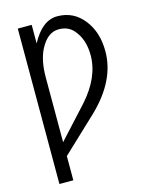

<svg xmlns="http://www.w3.org/2000/svg" viewBox="-136 -826 858 1107"><g transform="rotate(-15 293.0 -273.0)"><path d="M78.1 -732.4H161.1V-621.6Q224.6 -742.2 315.9 -742.2Q412.6 -742.2 473.1 -665Q532.2 -589.8 532.2 -475.6Q532.2 -300.8 367.7 -144L161.1 50.8V195.3H78.1ZM161.1 -32.2 331.1 -217.8Q444.3 -344.7 444.3 -475.6Q444.3 -572.3 391.6 -631.3Q358.9 -667.5 304.2 -667.5Q237.8 -667.5 194.8 -585.4Q161.1 -520.5 161.1 -419.4Z"/></g></svg>

Font: Consola Mono
Style: Book
Weight: 400
Monospace: yes
Version: Version 2.001